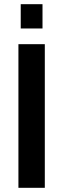

<svg xmlns="http://www.w3.org/2000/svg" viewBox="-20 -897 302 917"><path d="M79 -761V-877H183V-761ZM68 0V-686H194V0Z"/></svg>

Font: Archivo SemiCondensed SemiBold
Style: Regular
Weight: 600
Width: 4
Designer: Hector Gatti
Foundry: Omnibus-Type
Version: Version 2.001; ttfautohint (v1.8.3)